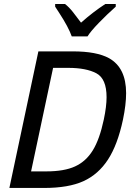

<svg xmlns="http://www.w3.org/2000/svg" viewBox="-20 -930 671 950"><path d="M198.2 0H26.4L169.9 -675.8H339.8Q458 -675.8 519.5 -642.1Q604 -594.7 604 -469.2Q604 -412.6 588.4 -337.9Q562 -213.9 514.4 -140.6Q466.8 -67.4 393.1 -33.7Q319.3 0 198.2 0ZM209 -82Q297.9 -82 351.6 -106.7Q405.3 -131.3 439 -185.8Q472.7 -240.2 493.7 -338.9Q507.3 -403.3 507.3 -449.2Q507.3 -540.5 456.8 -567.4Q406.2 -594.2 317.9 -594.2H242.7L133.8 -82ZM413.1 -750H335Q318.4 -796.4 273.9 -864.7L252.9 -897V-910.2H301.8Q321.8 -894.5 341.1 -870.1Q360.4 -845.7 380.9 -817.9Q440.9 -871.1 501 -910.2H552.7V-897Q510.3 -859.4 469.5 -817.4Q428.7 -775.4 413.1 -750Z"/></svg>

Font: Cadman
Style: Italic
Weight: 400
Italic angle: -12°
Designer: Paul James MIller
Foundry: High-Logic / Made with FontCreator
Version: Version 2.114;March 28, 2021;FontCreator 13.0.0.2683 64-bit